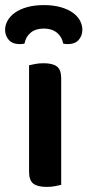

<svg xmlns="http://www.w3.org/2000/svg" viewBox="-46 -726 343 753"><path d="M194 -1Q186 1 170.5 4Q155 7 137 7Q101 7 84.5 -6Q68 -19 68 -52V-470Q76 -472 91.5 -475Q107 -478 125 -478Q161 -478 177.5 -465Q194 -452 194 -419ZM126 -614Q94 -614 74.5 -598Q55 -582 50 -555Q45 -554 41 -553.5Q37 -553 32 -553Q3 -553 -11.5 -569.5Q-26 -586 -26 -609Q-26 -628 -16 -645.5Q-6 -663 13 -676.5Q32 -690 60.5 -698Q89 -706 126 -706Q163 -706 191.5 -698Q220 -690 239 -676.5Q258 -663 267.5 -645.5Q277 -628 277 -609Q277 -586 262.5 -569.5Q248 -553 219 -553Q212 -553 202 -555Q197 -582 177 -598Q157 -614 126 -614Z"/></svg>

Font: Baloo Da 2 SemiBold
Style: Regular
Weight: 600
Designer: Noopur Datye, Sulekha Rajkumar and Ek Type
Foundry: Ek Type
Version: Version 1.640;hotconv 1.0.111;makeotfexe 2.5.65597; ttfautoh